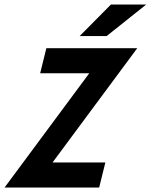

<svg xmlns="http://www.w3.org/2000/svg" viewBox="-60 -841 675 861"><path d="M-39.6 0 340.3 -512.5H120.1L147.9 -625H555.6L175.7 -112.5H412.5L384.7 0ZM297.2 -679.2 437.5 -820.8H595.8L418.1 -679.2Z"/></svg>

Font: Afacad
Style: Bold Italic
Weight: 700
Italic angle: -14°
Designer: Kristian Moeller
Foundry: Dicotype
Version: Version 1.000; ttfautohint (v1.8.4.7-5d5b)